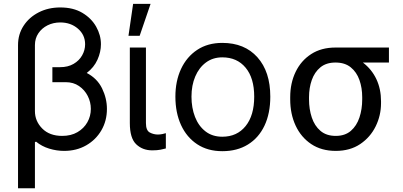

<svg xmlns="http://www.w3.org/2000/svg" viewBox="-20 -776 2101 1000"><path d="M322.4 -348H252.8V-426.1H292.6Q333.8 -426.1 363.1 -443.2Q392.4 -460.2 407.8 -487.6Q423.3 -514.9 423.3 -545.5Q423.3 -594.5 385.8 -626.8Q348.4 -659.1 294 -659.1Q257.8 -659.1 227.8 -644.2Q197.8 -629.3 179.9 -602.6Q161.9 -576 161.9 -541.2V-197.4Q161.9 -145.2 199.9 -106.7Q237.9 -68.2 304 -68.2Q350.1 -68.2 383.5 -87.7Q416.9 -107.2 435 -139.2Q453.1 -171.2 453.1 -208.8Q453.1 -244.3 437 -276.1Q420.8 -307.9 391.5 -327.9Q362.2 -348 322.4 -348ZM294 -737.2Q361.5 -737.2 408.7 -709.2Q456 -681.1 480.8 -637.1Q505.7 -593 505.7 -545.5Q505.7 -505.3 487.6 -465Q469.5 -424.7 431.8 -396Q486.5 -367.5 511.7 -315.5Q536.9 -263.5 536.9 -208.8Q536.9 -147 508.2 -97.5Q479.4 -47.9 429 -19Q378.6 9.9 313.9 9.9Q274.5 9.9 236 -2Q197.4 -13.8 167.6 -38.4L161.9 -35.5V204.5H73.9V-541.2Q73.9 -597.3 102.8 -641.7Q131.7 -686.1 181.6 -711.6Q231.5 -737.2 294 -737.2Z M656.2 -528.4H740.1V-134.9Q740.1 -96.6 760.1 -85.9Q780.2 -75.3 802.6 -75.3Q813.2 -75.3 825.8 -77.8Q838.4 -80.3 843.8 -82.4V-2.8Q833.1 0.4 815.7 3.7Q798.3 7.1 772.7 7.1Q722.7 7.1 689.5 -24.5Q656.2 -56.1 656.2 -134.9ZM649.1 -589.5 673.3 -755.7H764.2L707.4 -589.5Z M1137.8 11.4Q1061.8 11.4 1007.1 -24.7Q952.4 -60.7 922.9 -124.8Q893.5 -188.9 893.5 -272.7Q893.5 -353.7 922.9 -416.9Q952.4 -480.1 1007.1 -516.3Q1061.8 -552.6 1137.8 -552.6Q1253.9 -552.6 1320.8 -477.6Q1387.8 -402.7 1387.8 -272.7Q1387.8 -185.4 1357.6 -121.6Q1327.4 -57.9 1271.3 -23.3Q1215.2 11.4 1137.8 11.4ZM1137.8 -63.9Q1214.5 -63.9 1259.2 -119.3Q1304 -174.7 1304 -272.7Q1304 -369.7 1259.2 -423.5Q1214.5 -477.3 1137.8 -477.3Q1088.8 -477.3 1052.7 -450.6Q1016.7 -424 997 -377.8Q977.3 -331.7 977.3 -272.7Q977.3 -214.5 995.7 -167.1Q1014.2 -119.7 1050.1 -91.8Q1085.9 -63.9 1137.8 -63.9Z M1491.5 -258.5V-269.9Q1491.5 -343 1519.7 -401.6Q1547.9 -460.2 1600.7 -494.3Q1653.4 -528.4 1727.3 -528.4H2005.7V-450.3H1870Q1915.8 -415.5 1940.2 -364Q1964.5 -312.5 1964.5 -248.6V-238.6Q1964.5 -174.7 1936.6 -117.9Q1908.7 -61.1 1856 -25.6Q1803.3 9.9 1728.7 9.9Q1654.1 9.9 1601 -25.6Q1547.9 -61.1 1519.7 -121.8Q1491.5 -182.5 1491.5 -258.5ZM1589.5 -269.9V-258.5Q1589.5 -207.4 1603.9 -164.1Q1618.3 -120.7 1649 -94.5Q1679.7 -68.2 1728.7 -68.2Q1777 -68.2 1807.4 -94.5Q1837.7 -120.7 1852.1 -164.1Q1866.5 -207.4 1866.5 -258.5V-269.9Q1866.5 -318.2 1852.1 -359.2Q1837.7 -400.2 1807 -425.2Q1776.3 -450.3 1727.3 -450.3Q1679 -450.3 1648.6 -425.2Q1618.3 -400.2 1603.9 -359.2Q1589.5 -318.2 1589.5 -269.9Z"/></svg>

Font: Inter UI
Style: Regular
Weight: 400
Designer: Rasmus Andersson
Foundry: rsms
Version: Version 2.2